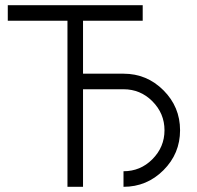

<svg xmlns="http://www.w3.org/2000/svg" viewBox="-20 -720 758 740"><path d="M10 -700V-640H240V0H300V-376H456Q521 -376 567 -330Q614 -283 614 -218Q614 -153 567 -106Q521 -60 456 -60V0Q546 0 610 -64Q674 -128 674 -218Q674 -308 610 -372Q546 -436 456 -436H300V-640H530V-700Z"/></svg>

Font: Unageo
Style: Light
Weight: 300
Designer: Richard Sepsi
Foundry: Richard Sepsi
Version: Version 2.000